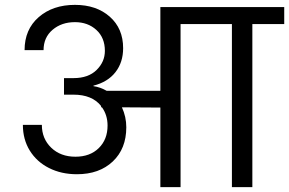

<svg xmlns="http://www.w3.org/2000/svg" viewBox="-20 -769 1188 789"><path d="M1148 -670H1017V0H933V-670H722V0H639V-327L481 -328Q499 -289 499 -246Q499 -158 443.5 -105.5Q388 -53 296 -53Q232 -53 181.5 -78.5Q131 -104 102.5 -150Q74 -196 74 -256H152Q152 -199 190.5 -162Q229 -125 290 -125Q350 -125 386 -160.5Q422 -196 422 -253Q422 -296 399 -328H396L395 -334Q358 -380 282 -380H243V-448H282Q343 -448 377 -481.5Q411 -515 411 -560Q411 -614 376 -646Q341 -678 288 -678Q233 -678 196 -646.5Q159 -615 159 -563H81Q81 -648 139 -698.5Q197 -749 288 -749Q376 -749 431 -700.5Q486 -652 486 -571Q486 -513 454.5 -472.5Q423 -432 364 -417V-415Q392 -411 418 -396H639V-740H1148Z"/></svg>

Font: DVN-Poppins
Style: Regular
Weight: 400
Designer: Ninad Kale (Devanagari), Jonny Pinhorn (Latin)
Foundry: Indian Type Foundry
Version: 4.004